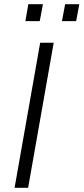

<svg xmlns="http://www.w3.org/2000/svg" viewBox="-20 -888 395 908"><path d="M49 0 170 -686H234L113 0ZM100 -788 114 -868H183L168 -788ZM273 -788 288 -868H355L340 -788Z"/></svg>

Font: Archivo SemiBold ExtraLight
Style: Italic
Weight: 250
Italic angle: -10°
Version: Version 2.001